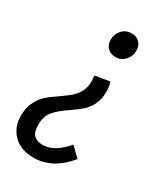

<svg xmlns="http://www.w3.org/2000/svg" viewBox="-198 -588 769 884"><g transform="rotate(30 186.0 -146.0)"><path d="M293 -448Q293 -419 273.5 -397Q254 -375 224 -375Q196 -375 180.5 -391.5Q165 -408 165 -434Q165 -464 184.5 -485.5Q204 -507 235 -507Q262 -507 277.5 -490.5Q293 -474 293 -448ZM-18 77Q-18 34 -3 3.5Q12 -27 33.5 -46.5Q55 -66 91 -90Q123 -112 141.5 -128Q160 -144 172.5 -168Q185 -192 185 -224L183 -253L260 -266Q268 -244 268 -216Q268 -176 254 -147.5Q240 -119 220 -101Q200 -83 165 -59Q118 -28 95 -0.5Q72 27 72 73Q72 111 88.5 127Q105 143 137 143Q197 143 258 71L308 119Q229 215 130 215Q59 215 20.5 175.5Q-18 136 -18 77Z"/></g></svg>

Font: Fira Sans Extra Condensed
Style: Italic
Weight: 400
Width: 3
Italic angle: -8°
Designer: Carrois Corporate & Edenspiekermann AG
Foundry: Carrois Corporate GbR & Edenspiekermann AG
Version: Version 4.203